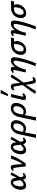

<svg xmlns="http://www.w3.org/2000/svg" viewBox="2178 -2928 1040 5435"><g transform="rotate(-90 2697.5 -211.0)"><path d="M163 8Q108 8 79 -23.5Q50 -55 44 -106.5Q38 -158 51 -218Q66 -282 97.5 -329Q129 -376 171 -401Q213 -426 258 -426Q297 -426 320.5 -409.5Q344 -393 357.5 -365Q371 -337 377.5 -302Q384 -267 389 -231Q394 -188 399 -150Q404 -112 414.5 -88.5Q425 -65 445 -65Q456 -65 469 -72Q482 -79 495 -90L520 -55Q501 -32 469.5 -13Q438 6 408 6Q378 6 360 -12.5Q342 -31 332 -61Q322 -91 316.5 -127.5Q311 -164 307 -200Q302 -250 295 -286Q288 -322 276.5 -341Q265 -360 242 -360Q219 -360 200 -340.5Q181 -321 167 -288Q153 -255 144 -213Q135 -166 137.5 -133Q140 -100 154 -82Q168 -64 193 -64Q220 -64 249 -86Q278 -108 307 -144.5Q336 -181 364 -229Q392 -277 417.5 -329Q443 -381 466 -432L536 -406Q504 -346 471.5 -286.5Q439 -227 404 -174Q369 -121 331.5 -80Q294 -39 252 -15.5Q210 8 163 8Z M703 0Q700 -38 695.5 -81.5Q691 -125 685.5 -167Q680 -209 675 -245Q670 -281 666 -304Q661 -334 656 -344.5Q651 -355 635 -355Q625 -355 615 -351Q605 -347 597 -341L576 -373Q601 -398 628.5 -411.5Q656 -425 682 -425Q710 -425 724 -410.5Q738 -396 744 -371.5Q750 -347 753 -315Q758 -266 761.5 -217.5Q765 -169 767 -120Q769 -71 769 -23L727 -30Q798 -127 846.5 -225.5Q895 -324 926 -423L1018 -414Q977 -309 919.5 -205.5Q862 -102 784 0Z M1168 8Q1113 8 1084 -23.5Q1055 -55 1049 -106.5Q1043 -158 1056 -218Q1071 -282 1102.5 -329Q1134 -376 1176 -401Q1218 -426 1263 -426Q1302 -426 1325.5 -409.5Q1349 -393 1362.5 -365Q1376 -337 1382.5 -302Q1389 -267 1394 -231Q1399 -188 1404 -150Q1409 -112 1419.5 -88.5Q1430 -65 1450 -65Q1461 -65 1474 -72Q1487 -79 1500 -90L1525 -55Q1506 -32 1474.5 -13Q1443 6 1413 6Q1383 6 1365 -12.5Q1347 -31 1337 -61Q1327 -91 1321.5 -127.5Q1316 -164 1312 -200Q1307 -250 1300 -286Q1293 -322 1281.5 -341Q1270 -360 1247 -360Q1224 -360 1205 -340.5Q1186 -321 1172 -288Q1158 -255 1149 -213Q1140 -166 1142.5 -133Q1145 -100 1159 -82Q1173 -64 1198 -64Q1225 -64 1254 -86Q1283 -108 1312 -144.5Q1341 -181 1369 -229Q1397 -277 1422.5 -329Q1448 -381 1471 -432L1541 -406Q1509 -346 1476.5 -286.5Q1444 -227 1409 -174Q1374 -121 1336.5 -80Q1299 -39 1257 -15.5Q1215 8 1168 8Z M1511 289Q1525 225 1538.5 163.5Q1552 102 1564.5 41.5Q1577 -19 1590 -78.5Q1603 -138 1615 -198Q1631 -272 1668 -322Q1705 -372 1755.5 -398.5Q1806 -425 1863 -425Q1922 -425 1958.5 -399.5Q1995 -374 2007.5 -327.5Q2020 -281 2007 -220Q1994 -154 1958 -102.5Q1922 -51 1873.5 -21.5Q1825 8 1771 8Q1739 8 1714.5 -1.5Q1690 -11 1673.5 -26.5Q1657 -42 1651 -58L1677 -98Q1690 -79 1714 -70.5Q1738 -62 1762 -62Q1801 -62 1831.5 -82Q1862 -102 1883.5 -137.5Q1905 -173 1915 -220Q1928 -285 1908.5 -319Q1889 -353 1843 -353Q1812 -353 1785.5 -336.5Q1759 -320 1739 -285.5Q1719 -251 1707 -200Q1689 -119 1676.5 -63.5Q1664 -8 1655.5 34Q1647 76 1640 112.5Q1633 149 1625 190.5Q1617 232 1606 289Z M2000 289Q2014 225 2027.5 163.5Q2041 102 2053.5 41.5Q2066 -19 2079 -78.5Q2092 -138 2104 -198Q2120 -272 2157 -322Q2194 -372 2244.5 -398.5Q2295 -425 2352 -425Q2411 -425 2447.5 -399.5Q2484 -374 2496.5 -327.5Q2509 -281 2496 -220Q2483 -154 2447 -102.5Q2411 -51 2362.5 -21.5Q2314 8 2260 8Q2228 8 2203.5 -1.5Q2179 -11 2162.5 -26.5Q2146 -42 2140 -58L2166 -98Q2179 -79 2203 -70.5Q2227 -62 2251 -62Q2290 -62 2320.5 -82Q2351 -102 2372.5 -137.5Q2394 -173 2404 -220Q2417 -285 2397.5 -319Q2378 -353 2332 -353Q2301 -353 2274.5 -336.5Q2248 -320 2228 -285.5Q2208 -251 2196 -200Q2178 -119 2165.5 -63.5Q2153 -8 2144.5 34Q2136 76 2129 112.5Q2122 149 2114 190.5Q2106 232 2095 289Z M2648 6Q2626 6 2609.5 -3.5Q2593 -13 2587 -33.5Q2581 -54 2588 -87L2665 -418H2753L2682 -111Q2678 -93 2680.5 -82Q2683 -71 2697 -71Q2708 -71 2720 -78Q2732 -85 2750 -100L2779 -63Q2745 -29 2712 -11.5Q2679 6 2648 6ZM2693 -507 2774 -711H2872L2754 -507Z M3121 285Q3088 285 3069 262Q3050 239 3040 171Q3033 120 3024.5 64.5Q3016 9 3013 -46Q3007 -87 3000 -129Q2993 -171 2986.5 -212Q2980 -253 2972 -291Q2964 -328 2953.5 -339Q2943 -350 2928 -350Q2917 -350 2903.5 -342.5Q2890 -335 2880 -324L2851 -362Q2881 -392 2908 -408.5Q2935 -425 2970 -425Q2992 -425 3007.5 -416Q3023 -407 3034 -382Q3045 -357 3051 -311Q3054 -288 3057 -262Q3060 -236 3062.5 -208.5Q3065 -181 3067.5 -154.5Q3070 -128 3072 -103Q3082 -35 3093 27Q3104 89 3119 151Q3127 188 3137.5 199Q3148 210 3163 210Q3173 210 3186.5 202.5Q3200 195 3211 184L3240 222Q3210 251 3183 268Q3156 285 3121 285ZM2839 289 2757 264Q2815 171 2882.5 79.5Q2950 -12 3022 -107L3044 -33Q2984 47 2933.5 128Q2883 209 2839 289ZM3055 -35 3032 -111Q3089 -188 3137.5 -269Q3186 -350 3228 -426L3309 -401Q3253 -312 3188.5 -219.5Q3124 -127 3055 -35Z M3540 272Q3568 208 3587.5 154Q3607 100 3622 50Q3637 0 3650 -52Q3663 -104 3677 -165Q3693 -232 3696.5 -271.5Q3700 -311 3691 -329Q3682 -347 3661 -347Q3632 -347 3600 -319Q3568 -291 3538.5 -242.5Q3509 -194 3485 -132Q3461 -70 3449 0H3386Q3410 -107 3446.5 -186.5Q3483 -266 3526 -319Q3569 -372 3614.5 -398.5Q3660 -425 3703 -425Q3753 -425 3774 -400.5Q3795 -376 3793.5 -323Q3792 -270 3773 -183Q3759 -115 3738.5 -42.5Q3718 30 3690.5 111.5Q3663 193 3625 289ZM3364 0 3433 -323Q3435 -329 3435 -336.5Q3435 -344 3431 -349.5Q3427 -355 3415 -355Q3403 -355 3390.5 -349.5Q3378 -344 3368 -337L3347 -369Q3375 -395 3405 -410Q3435 -425 3463 -425Q3489 -425 3503.5 -412.5Q3518 -400 3521.5 -378.5Q3525 -357 3519 -330L3449 0Z M4002 11Q3946 11 3912 -16Q3878 -43 3866.5 -89Q3855 -135 3866 -192Q3879 -253 3915 -304Q3951 -355 4009.5 -385.5Q4068 -416 4145 -417L4355 -418L4330 -333Q4271 -334 4221.5 -334.5Q4172 -335 4124 -335Q4076 -335 4043 -318Q4010 -301 3990 -270Q3970 -239 3960 -198Q3949 -137 3965 -98.5Q3981 -60 4025 -60Q4060 -60 4087 -83.5Q4114 -107 4132.5 -144Q4151 -181 4159 -222Q4162 -234 4164 -253.5Q4166 -273 4167 -294.5Q4168 -316 4168 -334.5Q4168 -353 4166 -361L4221 -373Q4228 -353 4238 -329.5Q4248 -306 4253 -276Q4258 -246 4248 -202Q4241 -165 4219 -127Q4197 -89 4164.5 -58Q4132 -27 4091 -8Q4050 11 4002 11Z M4580 272Q4608 208 4627.5 154Q4647 100 4662 50Q4677 0 4690 -52Q4703 -104 4717 -165Q4733 -232 4736.5 -271.5Q4740 -311 4731 -329Q4722 -347 4701 -347Q4672 -347 4640 -319Q4608 -291 4578.5 -242.5Q4549 -194 4525 -132Q4501 -70 4489 0H4426Q4450 -107 4486.5 -186.5Q4523 -266 4566 -319Q4609 -372 4654.5 -398.5Q4700 -425 4743 -425Q4793 -425 4814 -400.5Q4835 -376 4833.5 -323Q4832 -270 4813 -183Q4799 -115 4778.5 -42.5Q4758 30 4730.5 111.5Q4703 193 4665 289ZM4404 0 4473 -323Q4475 -329 4475 -336.5Q4475 -344 4471 -349.5Q4467 -355 4455 -355Q4443 -355 4430.5 -349.5Q4418 -344 4408 -337L4387 -369Q4415 -395 4445 -410Q4475 -425 4503 -425Q4529 -425 4543.5 -412.5Q4558 -400 4561.5 -378.5Q4565 -357 4559 -330L4489 0Z M5042 11Q4986 11 4952 -16Q4918 -43 4906.5 -89Q4895 -135 4906 -192Q4919 -253 4955 -304Q4991 -355 5049.5 -385.5Q5108 -416 5185 -417L5395 -418L5370 -333Q5311 -334 5261.5 -334.5Q5212 -335 5164 -335Q5116 -335 5083 -318Q5050 -301 5030 -270Q5010 -239 5000 -198Q4989 -137 5005 -98.5Q5021 -60 5065 -60Q5100 -60 5127 -83.5Q5154 -107 5172.5 -144Q5191 -181 5199 -222Q5202 -234 5204 -253.5Q5206 -273 5207 -294.5Q5208 -316 5208 -334.5Q5208 -353 5206 -361L5261 -373Q5268 -353 5278 -329.5Q5288 -306 5293 -276Q5298 -246 5288 -202Q5281 -165 5259 -127Q5237 -89 5204.5 -58Q5172 -27 5131 -8Q5090 11 5042 11Z"/></g></svg>

Font: Ysabeau Infant SemiBold
Style: Italic
Weight: 600
Italic angle: -12°
Designer: Christian Thalmann (Catharsis Fonts)
Version: Version 2.002; featfreeze: ss01,ss02,lnum